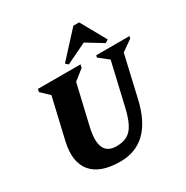

<svg xmlns="http://www.w3.org/2000/svg" viewBox="-211 -1113 1257 1301"><g transform="rotate(-30 418.0 -462.5)"><path d="M104 -290 178 -608 115 -668 120 -690H453L448 -666L368 -602L295 -289Q249 -87 388 -87Q439 -87 473 -106Q507 -125 530 -169.5Q553 -214 570 -289L646 -616L572 -674L576 -690H836L832 -673L747 -613L672 -289Q602 16 359 16Q202 16 136 -63.5Q70 -143 104 -290ZM384 -729 364 -747 542 -941H587L697 -744L673 -729L546 -807Z"/></g></svg>

Font: Platypi ExtraBold
Style: Italic
Weight: 800
Italic angle: -13°
Designer: David Sargent
Foundry: Bolt Cutter Type
Version: Version 1.200; ttfautohint (v1.8.4.7-5d5b)